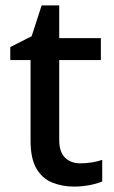

<svg xmlns="http://www.w3.org/2000/svg" viewBox="-20 -773 423 710"><path d="M277 -169Q298 -169 320 -172.5Q342 -176 358 -182V-102Q340 -94 311.5 -88.5Q283 -83 254 -83Q210 -83 173 -98Q136 -113 114.5 -150Q93 -187 93 -253V-551H18V-599L97 -639L134 -753H199V-632H353V-551H199V-255Q199 -211 220.5 -190Q242 -169 277 -169Z"/></svg>

Font: Noto Sans Telugu UI Medium
Style: Regular
Weight: 500
Designer: Jelle Bosma - Monotype Design Team
Foundry: Monotype Imaging Inc.
Version: Version 2.005; ttfautohint (v1.8.4.7-5d5b)